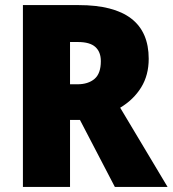

<svg xmlns="http://www.w3.org/2000/svg" viewBox="-20 -734 678 754"><path d="M289 -714Q564 -714 564 -503Q564 -439 534.5 -391Q505 -343 452 -311L638 0H431L294 -263H255V0H70V-714ZM286 -569H255V-403H284Q326 -403 351 -424Q376 -445 376 -494Q376 -530 354.5 -549.5Q333 -569 286 -569Z"/></svg>

Font: Noto Sans SemiCondensed Black
Style: Regular
Weight: 900
Width: 4
Designer: Monotype Design Team
Foundry: Monotype Imaging Inc.
Version: Version 2.013; ttfautohint (v1.8.4.7-5d5b)